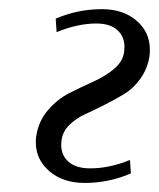

<svg xmlns="http://www.w3.org/2000/svg" viewBox="-20 -404 351 424"><path d="M59.1 -89.8Q59.1 -99.1 60.1 -104Q65.4 -137.2 86.2 -161.1Q106.9 -185.1 133.3 -198.5Q159.7 -211.9 185.8 -223.6Q211.9 -235.4 231.2 -251.2Q250.5 -267.1 253.9 -288.1Q254.9 -295.9 254.9 -299.8Q254.9 -323.7 238.8 -337.9Q222.7 -352.1 192.9 -352.1Q151.4 -352.1 105 -333L103 -362.8Q151.9 -383.8 205.1 -383.8Q252 -383.8 281.5 -358.4Q311 -333 311 -294.4Q311 -284.7 310.1 -279.8Q305.7 -252 290 -230.2Q274.4 -208.5 254.2 -196.3Q233.9 -184.1 210.7 -172.4Q187.5 -160.6 167.7 -151.6Q147.9 -142.6 133.5 -128.4Q119.1 -114.3 116.2 -96.2Q115.2 -88.4 115.2 -84.5Q115.2 -60.5 131.8 -46.4Q148.4 -32.2 179.2 -32.2Q221.7 -32.2 267.1 -50.8L269 -21Q220.2 0 167 0Q119.6 0 89.4 -25.6Q59.1 -51.3 59.1 -89.8Z"/></svg>

Font: Gawaa
Style: Italic
Weight: 400
Designer: T. Christopher White
Version: Version 1.0